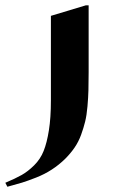

<svg xmlns="http://www.w3.org/2000/svg" viewBox="-110 -441 444 728"><path d="M-82 267.1 -89.8 252Q-51.3 235.8 -27.6 222.4Q-3.9 209 19.5 185.8Q43 162.6 55.4 131.6Q67.9 100.6 75.4 53Q83 5.4 83 -60.1V-380.9L215.8 -420.9H226.1V-168Q226.1 -126 225.3 -98.9Q224.6 -71.8 221.7 -38.1Q218.8 -4.4 212.9 19.8Q207 43.9 197.5 70.1Q188 96.2 172.9 118.4Q157.7 140.6 137.2 161.1Q113.8 184.1 86.4 201.9Q59.1 219.7 26.6 232.4Q-5.9 245.1 -26.6 251.5Q-47.4 257.8 -82 267.1Z"/></svg>

Font: Laureen pro
Style: Bold
Weight: 700
Designer: Ahmed zaza
Foundry: zazatype
Version: Version 1.000